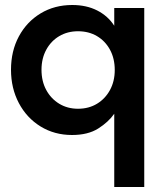

<svg xmlns="http://www.w3.org/2000/svg" viewBox="-20 -528 642 768"><path d="M437 220V-73Q414 -40 373 -14Q332 12 268 12Q198 12 142.5 -22Q87 -56 55.5 -115.5Q24 -175 24 -249Q24 -324 55.5 -382.5Q87 -441 142.5 -474.5Q198 -508 269 -508Q326 -508 369 -486Q412 -464 437 -425V-496H557V220ZM292 -93Q335 -93 368 -113Q401 -133 420 -168Q439 -203 439 -248Q439 -294 420 -329Q401 -364 368 -383.5Q335 -403 292 -403Q250 -403 217 -383.5Q184 -364 165 -329Q146 -294 146 -249Q146 -203 165 -168Q184 -133 217 -113Q250 -93 292 -93Z"/></svg>

Font: Host Grotesk SemiBold
Style: Regular
Weight: 600
Designer: Doukan Karapınar
Foundry: Element Type
Version: Version 1.003